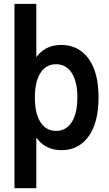

<svg xmlns="http://www.w3.org/2000/svg" viewBox="-20 -772 566 997"><path d="M55.2 205.1V-752H168.5V-477.1H179.2L157.7 -406.2V-121.6L186 -55.7H168.5V205.1ZM299.3 7.8Q210 7.8 163.3 -65.7Q116.7 -139.2 116.7 -267.1Q116.7 -394 162.8 -466.3Q209 -538.6 297.9 -538.6Q387.7 -538.6 439.7 -467.5Q491.7 -396.5 491.7 -266.1Q491.7 -134.8 439.9 -63.5Q388.2 7.8 299.3 7.8ZM271 -92.3Q324.2 -92.3 353 -138.4Q381.8 -184.6 381.8 -266.1Q381.8 -347.7 352.5 -393.1Q323.2 -438.5 271 -438.5Q218.8 -438.5 189.9 -393.1Q161.1 -347.7 161.1 -266.1Q161.1 -183.6 189.9 -137.9Q218.8 -92.3 271 -92.3Z"/></svg>

Font: Reddit Sans Condensed SemiBold
Style: Regular
Weight: 600
Designer: Stephen Hutchings
Foundry: Reddit
Version: Version 1.014